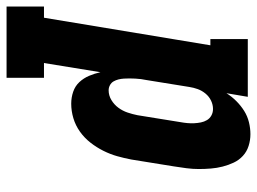

<svg xmlns="http://www.w3.org/2000/svg" viewBox="-164 -459 783 585"><g transform="rotate(90 227.5 -166.5)"><path d="M-45 205V91H-11L73 -416H54V-530H230L219 -465Q229 -481 243 -495Q257 -509 273 -519Q289 -529 307.5 -533.5Q326 -538 344 -538Q362 -538 379.5 -532.5Q397 -527 410 -515Q423 -503 430.5 -487Q438 -471 442.5 -453.5Q447 -436 448.5 -417.5Q450 -399 450 -380.5Q450 -362 447.5 -343Q445 -324 442 -305L421 -175Q417 -154 411 -132.5Q405 -111 394.5 -90Q384 -69 369.5 -50.5Q355 -32 336 -18.5Q317 -5 295 1.5Q273 8 251 8Q232 8 214.5 2Q197 -4 185 -17Q173 -30 166 -46.5Q159 -63 155 -81L127 91H172V205ZM210 -106Q226 -106 240 -114.5Q254 -123 263.5 -136Q273 -149 278 -164Q283 -179 286 -194L307 -324Q309 -335 310 -345.5Q311 -356 310.5 -366.5Q310 -377 308 -387Q306 -397 301 -405.5Q296 -414 287 -419Q278 -424 267 -424Q254 -424 241.5 -418Q229 -412 220 -401Q211 -390 206.5 -377.5Q202 -365 200 -352L179 -222Q177 -213 176 -204.5Q175 -196 174.5 -187Q174 -178 174 -169.5Q174 -161 174.5 -152.5Q175 -144 177 -136Q179 -128 183 -121Q187 -114 194.5 -110Q202 -106 210 -106Z"/></g></svg>

Font: Iosevka Slab Heavy Oblique
Style: Regular
Weight: 900
Italic angle: -9°
Monospace: yes
Designer: Belleve Invis
Foundry: Belleve Invis
Version: Version 11.1.1; ttfautohint (v1.8.3)